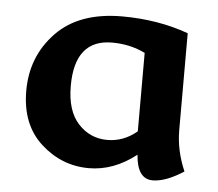

<svg xmlns="http://www.w3.org/2000/svg" viewBox="-40 -472 614 542"><g transform="rotate(5 266.5 -201.0)"><path d="M411.1 25.4Q367.2 25.4 362.3 -43Q298.8 6.8 228.5 6.8Q151.4 6.8 92.5 -46.6Q33.7 -100.1 33.7 -195.8Q33.7 -293 98.6 -360.6Q163.6 -428.2 285.6 -428.2Q386.7 -428.2 473.6 -397V-122.6Q473.6 -64.9 498.5 -7.3Q447.8 25.4 411.1 25.4ZM273.4 -77.1Q319.8 -77.1 357.4 -108.9V-331.1Q314.5 -352.1 263.7 -352.1Q157.7 -352.1 157.7 -220.2Q157.7 -149.4 191.2 -113.3Q224.6 -77.1 273.4 -77.1Z"/></g></svg>

Font: Bainsley
Style: Bold
Weight: 700
Designer: Paul James MIller
Foundry: High-Logic / Made with FontCreator
Version: Version 1.411;March 28, 2021;FontCreator 13.0.0.2683 64-bit